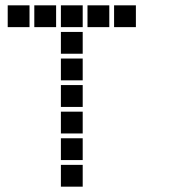

<svg xmlns="http://www.w3.org/2000/svg" viewBox="-20 -711 640 722"><path d="M10 -691Q9 -691 9 -691Q9 -691 9 -690V-610Q9 -609 9 -609Q9 -609 10 -609H90Q91 -609 91 -609Q91 -609 91 -610V-690Q91 -691 91 -691Q91 -691 90 -691ZM110 -691Q109 -691 109 -691Q109 -691 109 -690V-610Q109 -609 109 -609Q109 -609 110 -609H190Q191 -609 191 -609Q191 -609 191 -610V-690Q191 -691 191 -691Q191 -691 190 -691ZM210 -691Q209 -691 209 -691Q209 -691 209 -690V-610Q209 -609 209 -609Q209 -609 210 -609H290Q291 -609 291 -609Q291 -609 291 -610V-690Q291 -691 291 -691Q291 -691 290 -691ZM310 -691Q309 -691 309 -691Q309 -691 309 -690V-610Q309 -609 309 -609Q309 -609 310 -609H390Q391 -609 391 -609Q391 -609 391 -610V-690Q391 -691 391 -691Q391 -691 390 -691ZM410 -691Q409 -691 409 -691Q409 -691 409 -690V-610Q409 -609 409 -609Q409 -609 410 -609H490Q491 -609 491 -609Q491 -609 491 -610V-690Q491 -691 491 -691Q491 -691 490 -691ZM210 -591Q209 -591 209 -591Q209 -591 209 -590V-510Q209 -509 209 -509Q209 -509 210 -509H290Q291 -509 291 -509Q291 -509 291 -510V-590Q291 -591 291 -591Q291 -591 290 -591ZM210 -491Q209 -491 209 -491Q209 -491 209 -490V-410Q209 -409 209 -409Q209 -409 210 -409H290Q291 -409 291 -409Q291 -409 291 -410V-490Q291 -491 291 -491Q291 -491 290 -491ZM210 -391Q209 -391 209 -391Q209 -391 209 -390V-310Q209 -309 209 -309Q209 -309 210 -309H290Q291 -309 291 -309Q291 -309 291 -310V-390Q291 -391 291 -391Q291 -391 290 -391ZM210 -291Q209 -291 209 -291Q209 -291 209 -290V-210Q209 -209 209 -209Q209 -209 210 -209H290Q291 -209 291 -209Q291 -209 291 -210V-290Q291 -291 291 -291Q291 -291 290 -291ZM210 -191Q209 -191 209 -191Q209 -191 209 -190V-110Q209 -109 209 -109Q209 -109 210 -109H290Q291 -109 291 -109Q291 -109 291 -110V-190Q291 -191 291 -191Q291 -191 290 -191ZM210 -91Q209 -91 209 -91Q209 -91 209 -90V-10Q209 -9 209 -9Q209 -9 210 -9H290Q291 -9 291 -9Q291 -9 291 -10V-90Q291 -91 291 -91Q291 -91 290 -91Z"/></svg>

Font: Doto ExtraBold
Style: Regular
Weight: 800
Monospace: yes
Version: Version 1.000